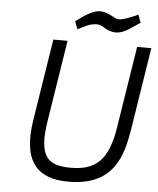

<svg xmlns="http://www.w3.org/2000/svg" viewBox="-60 -953 832 1009"><g transform="rotate(5 356.0 -448.5)"><path d="M301 -838 316 -797C348 -811 372 -831 416 -832C452 -833 462 -799 518 -798C562 -797 601 -833 644 -860L629 -902C623 -898 553 -867 529 -868C501 -869 479 -899 429 -902C388 -902 346 -871 301 -838ZM127 -302C92 -81 174 5 338 5C581 5 621 -159 644 -302L712 -732H637L569 -302C541 -124 474 -69 344 -69C224 -69 172 -112 202 -302L270 -732H195Z"/></g></svg>

Font: Exo
Style: Regular Italic
Weight: 400
Designer: Natanael Gama
Version: Version 1.00